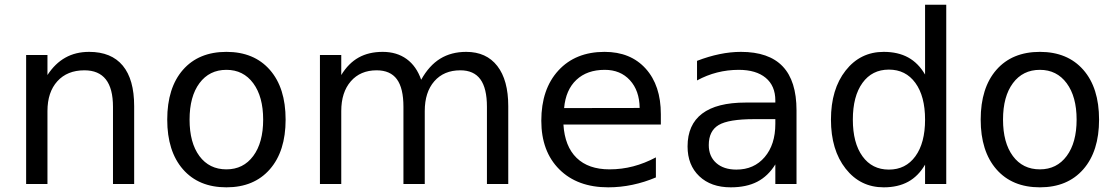

<svg xmlns="http://www.w3.org/2000/svg" viewBox="-20 -780 4734 814"><path d="M548.8 -330.1V0H459V-327.1Q459 -404.8 428.7 -443.4Q398.4 -481.9 337.9 -481.9Q265.1 -481.9 223.1 -435.5Q181.2 -389.2 181.2 -309.1V0H90.8V-546.9H181.2V-461.9Q213.4 -511.2 257.1 -535.6Q300.8 -560.1 357.9 -560.1Q452.1 -560.1 500.5 -501.7Q548.8 -443.4 548.8 -330.1Z M939.9 -483.9Q867.7 -483.9 825.7 -427.5Q783.7 -371.1 783.7 -272.9Q783.7 -174.8 825.4 -118.4Q867.2 -62 939.9 -62Q1011.7 -62 1053.7 -118.7Q1095.7 -175.3 1095.7 -272.9Q1095.7 -370.1 1053.7 -427Q1011.7 -483.9 939.9 -483.9ZM939.9 -560.1Q1057.1 -560.1 1124 -483.9Q1190.9 -407.7 1190.9 -272.9Q1190.9 -138.7 1124 -62.3Q1057.1 14.2 939.9 14.2Q822.3 14.2 755.6 -62.3Q689 -138.7 689 -272.9Q689 -407.7 755.6 -483.9Q822.3 -560.1 939.9 -560.1Z M1765.6 -441.9Q1799.3 -502.4 1846.2 -531.2Q1893.1 -560.1 1956.5 -560.1Q2042 -560.1 2088.4 -500.2Q2134.8 -440.4 2134.8 -330.1V0H2044.4V-327.1Q2044.4 -405.8 2016.6 -443.8Q1988.8 -481.9 1931.6 -481.9Q1861.8 -481.9 1821.3 -435.5Q1780.8 -389.2 1780.8 -309.1V0H1690.4V-327.1Q1690.4 -406.2 1662.6 -444.1Q1634.8 -481.9 1576.7 -481.9Q1507.8 -481.9 1467.3 -435.3Q1426.8 -388.7 1426.8 -309.1V0H1336.4V-546.9H1426.8V-461.9Q1457.5 -512.2 1500.5 -536.1Q1543.5 -560.1 1602.5 -560.1Q1662.1 -560.1 1703.9 -529.8Q1745.6 -499.5 1765.6 -441.9Z M2781.7 -295.9V-252H2368.7Q2374.5 -159.2 2424.6 -110.6Q2474.6 -62 2564 -62Q2615.7 -62 2664.3 -74.7Q2712.9 -87.4 2760.7 -112.8V-27.8Q2712.4 -7.3 2661.6 3.4Q2610.8 14.2 2558.6 14.2Q2427.7 14.2 2351.3 -62Q2274.9 -138.2 2274.9 -268.1Q2274.9 -402.3 2347.4 -481.2Q2419.9 -560.1 2543 -560.1Q2653.3 -560.1 2717.5 -489Q2781.7 -418 2781.7 -295.9ZM2691.9 -322.3Q2690.9 -396 2650.6 -439.9Q2610.4 -483.9 2543.9 -483.9Q2468.8 -483.9 2423.6 -441.4Q2378.4 -398.9 2371.6 -321.8Z M3177.7 -274.9Q3068.8 -274.9 3026.9 -250Q2984.9 -225.1 2984.9 -165Q2984.9 -117.2 3016.4 -89.1Q3047.9 -61 3102.1 -61Q3176.8 -61 3221.9 -114Q3267.1 -167 3267.1 -254.9V-274.9ZM3356.9 -312V0H3267.1V-83Q3236.3 -33.2 3190.4 -9.5Q3144.5 14.2 3078.1 14.2Q2994.1 14.2 2944.6 -33Q2895 -80.1 2895 -159.2Q2895 -251.5 2956.8 -298.3Q3018.6 -345.2 3141.1 -345.2H3267.1V-354Q3267.1 -416 3226.3 -450Q3185.5 -483.9 3111.8 -483.9Q3064.9 -483.9 3020.5 -472.7Q2976.1 -461.4 2935.1 -439V-522Q2984.4 -541 3030.8 -550.5Q3077.1 -560.1 3121.1 -560.1Q3239.7 -560.1 3298.3 -498.5Q3356.9 -437 3356.9 -312Z M3901.9 -463.9V-759.8H3991.7V0H3901.9V-82Q3873.5 -33.2 3830.3 -9.5Q3787.1 14.2 3726.6 14.2Q3627.4 14.2 3565.2 -64.9Q3502.9 -144 3502.9 -272.9Q3502.9 -401.9 3565.2 -481Q3627.4 -560.1 3726.6 -560.1Q3787.1 -560.1 3830.3 -536.4Q3873.5 -512.7 3901.9 -463.9ZM3595.7 -272.9Q3595.7 -173.8 3636.5 -117.4Q3677.2 -61 3748.5 -61Q3819.8 -61 3860.8 -117.4Q3901.9 -173.8 3901.9 -272.9Q3901.9 -372.1 3860.8 -428.5Q3819.8 -484.9 3748.5 -484.9Q3677.2 -484.9 3636.5 -428.5Q3595.7 -372.1 3595.7 -272.9Z M4388.7 -483.9Q4316.4 -483.9 4274.4 -427.5Q4232.4 -371.1 4232.4 -272.9Q4232.4 -174.8 4274.2 -118.4Q4315.9 -62 4388.7 -62Q4460.4 -62 4502.4 -118.7Q4544.4 -175.3 4544.4 -272.9Q4544.4 -370.1 4502.4 -427Q4460.4 -483.9 4388.7 -483.9ZM4388.7 -560.1Q4505.9 -560.1 4572.8 -483.9Q4639.6 -407.7 4639.6 -272.9Q4639.6 -138.7 4572.8 -62.3Q4505.9 14.2 4388.7 14.2Q4271 14.2 4204.3 -62.3Q4137.7 -138.7 4137.7 -272.9Q4137.7 -407.7 4204.3 -483.9Q4271 -560.1 4388.7 -560.1Z"/></svg>

Font: Pangururan
Style: Regular
Weight: 400
Designer: Uli Kozok
Foundry: Michael Everson and Uli Kozok
Version: Version 1.005